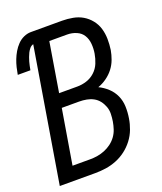

<svg xmlns="http://www.w3.org/2000/svg" viewBox="-136 -824 772 913"><g transform="rotate(-20 250.0 -367.5)"><path d="M8 0 120 -677Q109 -674 101.5 -665Q94 -656 89 -646Q84 -636 80.5 -626Q77 -616 74 -606Q71 -596 69 -585.5Q67 -575 65 -565H1Q4 -583 8.5 -601.5Q13 -620 20 -638Q27 -656 37 -673Q47 -690 61 -704.5Q75 -719 93 -727Q111 -735 129 -735H287Q314 -735 341 -730Q368 -725 390 -712Q412 -699 428.5 -678.5Q445 -658 452.5 -633Q460 -608 460.5 -580.5Q461 -553 457 -525Q453 -502 444.5 -479Q436 -456 421 -436.5Q406 -417 385 -402Q364 -387 341 -379Q366 -367 386.5 -348Q407 -329 418.5 -303.5Q430 -278 431 -248.5Q432 -219 427 -189Q423 -163 413 -136.5Q403 -110 385.5 -87Q368 -64 345 -46.5Q322 -29 295.5 -18.5Q269 -8 242 -4Q215 0 188 0ZM156 -416H248Q272 -416 295.5 -423.5Q319 -431 337.5 -448Q356 -465 365.5 -488Q375 -511 379 -535Q383 -559 381 -583.5Q379 -608 367.5 -627Q356 -646 334 -655.5Q312 -665 287 -665H197ZM98 -70H187Q206 -70 224.5 -73Q243 -76 261.5 -83.5Q280 -91 296 -103Q312 -115 323.5 -131Q335 -147 341 -165.5Q347 -184 350 -202Q353 -221 353.5 -240Q354 -259 347.5 -276.5Q341 -294 330 -308Q319 -322 303.5 -330.5Q288 -339 269.5 -342.5Q251 -346 231 -346H144Z"/></g></svg>

Font: Iosevka Algr
Style: Italic
Weight: 400
Italic angle: -9°
Monospace: yes
Designer: Belleve Invis
Foundry: Belleve Invis
Version: Version 26.0.2; ttfautohint (v1.8.3)